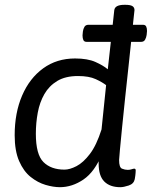

<svg xmlns="http://www.w3.org/2000/svg" viewBox="-20 -772 631 798"><path d="M501 -752Q522 -752 530.5 -746.5Q539 -741 539 -730Q539 -730 535.5 -698Q532 -666 526.5 -612.5Q521 -559 514 -494.5Q507 -430 500 -364.5Q493 -299 487.5 -243Q482 -187 478.5 -150Q475 -113 475 -107Q475 -76 487 -71Q499 -66 511 -66Q520 -66 527 -68.5Q534 -71 538 -71Q544 -71 544 -64Q544 -63 543.5 -53.5Q543 -44 540 -27Q536 -8 515 -1Q494 6 480 6Q437 6 413.5 -17.5Q390 -41 390 -92V-141L405 -134Q374 -58 327 -26Q280 6 229 6Q202 6 169.5 -3.5Q137 -13 107.5 -36.5Q78 -60 59.5 -102.5Q41 -145 41 -210Q41 -303 72 -375Q103 -447 159.5 -488Q216 -529 292 -529Q344 -529 376.5 -514.5Q409 -500 428 -484Q436 -554 442 -610Q448 -666 451.5 -698Q455 -730 455 -730Q458 -752 497 -752ZM304 -456Q252 -456 218 -435.5Q184 -415 164.5 -381Q145 -347 137 -304Q129 -261 129 -216Q129 -130 160.5 -98.5Q192 -67 248 -67Q270 -67 298 -81.5Q326 -96 353.5 -132Q381 -168 402 -234L421 -418Q406 -430 378 -443Q350 -456 304 -456ZM574 -669Q584 -669 587.5 -662Q591 -655 591 -643Q591 -638 589.5 -627Q588 -616 583 -607Q578 -598 566 -598H340Q330 -598 326.5 -605.5Q323 -613 323 -625Q323 -630 324.5 -641Q326 -652 331 -660.5Q336 -669 348 -669Z"/></svg>

Font: Asap VF Beta
Style: Italic
Weight: 400
Italic angle: -6°
Designer: Pablo Cosgaya
Foundry: Pablo Cosgaya
Version: Version 1.007